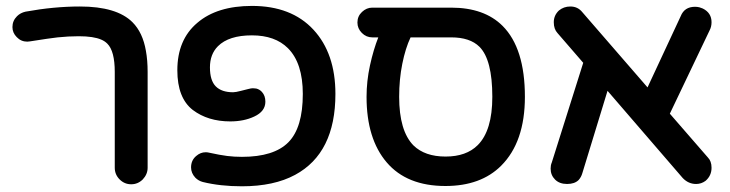

<svg xmlns="http://www.w3.org/2000/svg" viewBox="-20 -614 2495 656"><path d="M372.1 -41V-368.2Q372.1 -439.5 346.7 -464.8Q337.9 -473.6 326.2 -478.5Q299.8 -490.2 249 -490.2Q213.9 -490.2 176.8 -486.3Q150.4 -483.4 83 -472.7Q78.1 -471.7 73.2 -471.7Q51.8 -471.7 37.1 -487.3Q22.5 -502 22.5 -521.5Q22.5 -543 38.1 -558.6Q49.8 -570.3 67.4 -574.2Q164.1 -591.8 252.9 -591.8Q378.9 -591.8 432.6 -538.1Q467.8 -502.9 478.5 -440.4Q484.4 -408.2 484.4 -368.2V-41Q484.4 -18.6 467.8 -1Q451.2 15.6 428.2 15.6Q405.3 15.6 388.7 -1Q372.1 -17.6 372.1 -41Z M632.8 -42Q632.8 -66.4 650.4 -81.1Q665 -93.8 682.6 -93.8Q688.5 -93.8 692.4 -92.8Q732.4 -84 756.3 -81.1Q780.3 -78.1 806.6 -78.1Q916 -78.1 965.3 -127.9Q1014.6 -177.7 1014.6 -293Q1014.6 -398.4 963.9 -449.2Q919.9 -493.2 840.8 -493.2Q761.7 -493.2 724.6 -456.1Q697.3 -428.7 697.3 -383.8Q697.3 -338.9 717.3 -318.8Q737.3 -298.8 776.4 -298.8Q785.2 -298.8 803.7 -303.7Q822.3 -308.6 827.1 -309.6Q837.9 -312.5 843.8 -312.5Q849.6 -312.5 855.5 -311.5Q867.2 -308.6 875 -299.8Q886.7 -287.1 886.7 -266.6Q886.7 -233.4 848.6 -215.8Q813.5 -199.2 766.6 -199.2Q690.4 -199.2 638.7 -238.3Q585.9 -279.3 585.9 -374Q585.9 -478.5 654.3 -536.1Q721.7 -593.8 840.8 -593.8Q975.6 -593.8 1050.8 -512.7Q1126 -431.6 1126 -293Q1126 -90.8 988.3 -16.6Q916 22.5 806.6 22.5Q732.4 22.5 672.9 7.8Q658.2 3.9 647.5 -6.8Q632.8 -22.5 632.8 -42Z M1773.4 -283.2Q1773.4 -128.9 1692.4 -47.9Q1623 21.5 1502 21.5Q1370.1 21.5 1301.3 -59.1Q1232.4 -139.6 1232.4 -283.2Q1232.4 -336.9 1244.1 -390.6Q1255.9 -444.3 1272.5 -486.3H1252Q1231.4 -486.3 1216.3 -501.5Q1201.2 -516.6 1201.2 -537.1Q1201.2 -558.6 1216.8 -573.2Q1232.4 -587.9 1252 -587.9H1521.5Q1634.8 -587.9 1697.3 -525.4Q1773.4 -449.2 1773.4 -283.2ZM1662.1 -283.2Q1662.1 -410.2 1618.2 -454.1Q1585.9 -486.3 1521.5 -486.3H1382.8Q1365.2 -449.2 1354.5 -396Q1343.8 -342.8 1343.8 -283.2Q1343.8 -167 1392.6 -117.2Q1431.6 -79.1 1502.4 -79.1Q1573.2 -79.1 1612.3 -118.2Q1662.1 -168 1662.1 -283.2Z M2358.4 14.6Q2332 14.6 2312.5 -5.9L2055.7 -303.7L1969.7 -22.5Q1965.8 -8.8 1957 1Q1943.4 14.6 1917.5 14.6Q1891.6 14.6 1876.5 -0.5Q1861.3 -15.6 1861.3 -38.1Q1861.3 -49.8 1865.2 -58.6L1972.7 -399.4L1884.8 -501Q1872.1 -514.6 1872.1 -538.1Q1872.1 -561.5 1889.6 -578.1Q1906.2 -591.8 1928.7 -591.8Q1954.1 -591.8 1969.7 -572.3L2192.4 -315.4L2305.7 -558.6Q2318.4 -590.8 2354.5 -590.8Q2363.3 -590.8 2370.1 -588.9Q2378.9 -585.9 2380.9 -585Q2411.1 -570.3 2411.1 -538.1Q2411.1 -522.5 2404.3 -509.8L2268.6 -225.6L2398.4 -76.2Q2411.1 -63.5 2411.1 -41Q2411.1 -13.7 2390.6 3.9Q2376 14.6 2358.4 14.6Z"/></svg>

Font: FakePearl
Style: SemiBold
Weight: 400
Version: Version 1.2